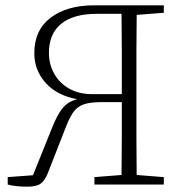

<svg xmlns="http://www.w3.org/2000/svg" viewBox="-20 -694 685 722"><path d="M9 0V-28L104 -35L174 -209Q193 -258 213 -284.5Q233 -311 270 -321Q194 -335 151.5 -382.5Q109 -430 109 -494Q109 -581 170.5 -627.5Q232 -674 334 -674H596V-646L494 -638Q493 -570 493 -501.5Q493 -433 493 -364V-310Q493 -241 493 -172.5Q493 -104 494 -36L596 -28V0H335V-28L437 -36Q438 -104 438 -173Q438 -242 438 -310H361Q318 -310 293.5 -301Q269 -292 254.5 -270.5Q240 -249 226 -212L159 -41Q149 -16 133.5 -4Q118 8 83 8Q39 8 9 0ZM326 -340H438Q438 -435 438 -506Q438 -577 437 -642H344Q256 -642 210 -604.5Q164 -567 164 -495Q164 -452 184 -416.5Q204 -381 240.5 -360.5Q277 -340 326 -340Z"/></svg>

Font: Source Serif Pro Light
Style: Regular
Weight: 300
Designer: Frank Grießhammer
Foundry: Adobe Systems Incorporated
Version: Version 3.001;hotconv 1.0.111;makeotfexe 2.5.65597